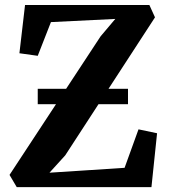

<svg xmlns="http://www.w3.org/2000/svg" viewBox="-20 -766 690 786"><path d="M48.5 0 19 -50 392 -617.5 452 -688.5 188.5 -675.5 134.5 -537.5 59.5 -548 82.5 -745.5H591.5L614.5 -695L247 -130L182.5 -59L490 -79L547 -236.5L623 -220.5L600 0ZM504 -402.5V-339.5H134.5V-402.5Z"/></svg>

Font: Merriweather 28pt
Style: Bold
Weight: 700
Version: Version 2.100